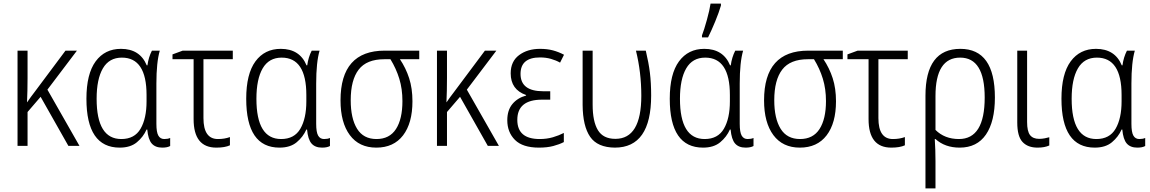

<svg xmlns="http://www.w3.org/2000/svg" viewBox="-20 -815 6428 1073"><path d="M410 -532H346L172 -299Q162 -286 152 -272.5Q142 -259 132 -244H131Q134 -306 134 -380V-532H78V0H134V-189L207 -274L362 0H424L245 -314Z M649 10Q709 10 745 -20Q781 -50 799 -91H803Q808 -36 828 -13Q848 10 887 10Q915 10 931 1V-44Q918 -38 898 -38Q876 -38 865 -57Q854 -76 854 -123V-348Q854 -467 873 -532H829Q810 -495 804 -450H800Q762 -542 656 -542Q566 -542 514.5 -472Q463 -402 463 -263Q463 10 649 10ZM658 -38Q520 -38 520 -263Q520 -373 555 -433Q590 -493 661 -493Q799 -493 799 -284V-249Q799 -153 765.5 -95.5Q732 -38 658 -38Z M1281 -532H1001L944 -511V-484H1062V-149Q1062 10 1189 10Q1237 10 1265 -3V-49Q1235 -38 1198 -38Q1117 -38 1117 -155V-484H1281Z M1542 10Q1602 10 1638 -20Q1674 -50 1692 -91H1696Q1701 -36 1721 -13Q1741 10 1780 10Q1808 10 1824 1V-44Q1811 -38 1791 -38Q1769 -38 1758 -57Q1747 -76 1747 -123V-348Q1747 -467 1766 -532H1722Q1703 -495 1697 -450H1693Q1655 -542 1549 -542Q1459 -542 1407.5 -472Q1356 -402 1356 -263Q1356 10 1542 10ZM1551 -38Q1413 -38 1413 -263Q1413 -373 1448 -433Q1483 -493 1554 -493Q1692 -493 1692 -284V-249Q1692 -153 1658.5 -95.5Q1625 -38 1551 -38Z M2285 -249Q2285 -321 2266.5 -378Q2248 -435 2215 -484H2323V-532H2130Q1883 -532 1883 -254Q1883 -130 1935 -60Q1987 10 2083 10Q2180 10 2232.5 -58.5Q2285 -127 2285 -249ZM1940 -255Q1940 -368 1984.5 -426Q2029 -484 2128 -484H2162Q2194 -432 2211.5 -375Q2229 -318 2229 -250Q2229 -150 2193 -94Q2157 -38 2084 -38Q2011 -38 1975.5 -95.5Q1940 -153 1940 -255Z M2754 -532H2690L2516 -299Q2506 -286 2496 -272.5Q2486 -259 2476 -244H2475Q2478 -306 2478 -380V-532H2422V0H2478V-189L2551 -274L2706 0H2768L2589 -314Z M3055 -305H3016Q2889 -305 2889 -402Q2889 -494 2998 -494Q3031 -494 3059 -486Q3087 -478 3110 -465L3132 -509Q3102 -525 3070 -533.5Q3038 -542 2998 -542Q2928 -542 2881 -507Q2834 -472 2834 -405Q2834 -314 2920 -284V-281Q2872 -268 2843.5 -233.5Q2815 -199 2815 -143Q2815 -76 2858 -33Q2901 10 2992 10Q3038 10 3072 1Q3106 -8 3131 -21V-72Q3104 -58 3070 -48Q3036 -38 2996 -38Q2871 -38 2871 -145Q2871 -258 3009 -258H3055Z M3416 10Q3619 10 3619 -281Q3619 -352 3612 -408.5Q3605 -465 3589 -532H3534Q3564 -411 3564 -280Q3564 -39 3419 -39Q3351 -39 3321.5 -87.5Q3292 -136 3292 -230V-532H3236V-228Q3237 -110 3278 -50.5Q3319 9 3416 10Z M3909 10Q3969 10 4005 -20Q4041 -50 4059 -91H4063Q4068 -36 4088 -13Q4108 10 4147 10Q4175 10 4191 1V-44Q4178 -38 4158 -38Q4136 -38 4125 -57Q4114 -76 4114 -123V-348Q4114 -467 4133 -532H4089Q4070 -495 4064 -450H4060Q4022 -542 3916 -542Q3826 -542 3774.5 -472Q3723 -402 3723 -263Q3723 10 3909 10ZM3918 -38Q3780 -38 3780 -263Q3780 -373 3815 -433Q3850 -493 3921 -493Q4059 -493 4059 -284V-249Q4059 -153 4025.5 -95.5Q3992 -38 3918 -38ZM3903 -606H3937Q3956 -644 3977 -695Q3998 -746 4009 -784V-795H3951Q3946 -760 3930.5 -704Q3915 -648 3903 -617Z M4652 -249Q4652 -321 4633.5 -378Q4615 -435 4582 -484H4690V-532H4497Q4250 -532 4250 -254Q4250 -130 4302 -60Q4354 10 4450 10Q4547 10 4599.5 -58.5Q4652 -127 4652 -249ZM4307 -255Q4307 -368 4351.5 -426Q4396 -484 4495 -484H4529Q4561 -432 4578.5 -375Q4596 -318 4596 -250Q4596 -150 4560 -94Q4524 -38 4451 -38Q4378 -38 4342.5 -95.5Q4307 -153 4307 -255Z M5053 -532H4773L4716 -511V-484H4834V-149Q4834 10 4961 10Q5009 10 5037 -3V-49Q5007 -38 4970 -38Q4889 -38 4889 -155V-484H5053Z M5346 -493Q5483 -493 5483 -270Q5483 -38 5339 -38Q5259 -38 5208 -89V-278Q5208 -493 5346 -493ZM5540 -270Q5540 -542 5347 -542Q5152 -542 5152 -280V238H5208V85Q5208 54 5207 23.5Q5206 -7 5204 -38H5208Q5261 10 5343 10Q5440 10 5490 -63Q5540 -136 5540 -270Z M5720 -532H5665V-130Q5665 -53 5694.5 -21.5Q5724 10 5778 10Q5818 10 5844 -2V-48Q5834 -45 5818.5 -42Q5803 -39 5787 -39Q5753 -39 5736.5 -60Q5720 -81 5720 -133Z M6098 10Q6158 10 6194 -20Q6230 -50 6248 -91H6252Q6257 -36 6277 -13Q6297 10 6336 10Q6364 10 6380 1V-44Q6367 -38 6347 -38Q6325 -38 6314 -57Q6303 -76 6303 -123V-348Q6303 -467 6322 -532H6278Q6259 -495 6253 -450H6249Q6211 -542 6105 -542Q6015 -542 5963.5 -472Q5912 -402 5912 -263Q5912 10 6098 10ZM6107 -38Q5969 -38 5969 -263Q5969 -373 6004 -433Q6039 -493 6110 -493Q6248 -493 6248 -284V-249Q6248 -153 6214.5 -95.5Q6181 -38 6107 -38Z"/></svg>

Font: Noto Sans UI SemiCondensed Light
Style: Regular
Weight: 300
Width: 4
Designer: Monotype Design Team
Foundry: Monotype Imaging Inc.
Version: Version 1.901